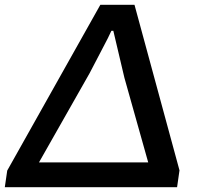

<svg xmlns="http://www.w3.org/2000/svg" viewBox="-43 -778 839 798"><path d="M-13 -69 374 -758H516L703 -70L693 0H-23ZM573 -103 474 -455Q428 -649 428 -650H420Q412 -631 375.5 -562Q339 -493 329 -473L119 -103Z"/></svg>

Font: Oakes Grotesk
Style: Bold Italic
Weight: 600
Italic angle: -8°
Designer: Samuel Oakes
Foundry: Samuel Oakes
Version: Version 1.000;PS 001.000;hotconv 1.0.88;makeotf.lib2.5.64775